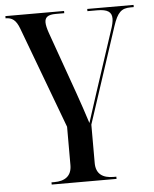

<svg xmlns="http://www.w3.org/2000/svg" viewBox="-54 -582 695 867"><g transform="rotate(-5 293.0 -148.0)"><path d="M145 240H439V230H426C378 230 347 210 347 160V-14L490 -449C510 -509 528 -526 570 -526H584V-536H374V-526H418C465 -526 484 -513 484 -483C484 -469 480 -452 472 -429L381 -152C366 -105 353 -66 339 -22C322 -76 311 -107 292 -162L192 -443C185 -463 181 -480 181 -492C181 -515 195 -526 230 -526H269V-536H3V-526C32 -526 50 -514 65 -474L237 -14V160C237 210 205 230 158 230H145Z"/></g></svg>

Font: Noto Serif Display Medium
Style: Regular
Weight: 500
Designer: Monotype Design Team
Foundry: Monotype Imaging Inc.
Version: Version 2.009